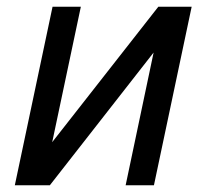

<svg xmlns="http://www.w3.org/2000/svg" viewBox="-20 -550 613 570"><path d="M24 0 136 -530H220L135 -128L450 -530H549L437 0H353L436 -394L128 0Z"/></svg>

Font: Geist Regular
Style: Italic
Weight: 400
Italic angle: -12°
Designer: Basement.studio, Andrés Briganti, Mateo Zaragoza
Foundry: Basement.studio, Vercel, Andrés Briganti, Guido Ferreyra, Mateo Zaragoza
Version: Version 1.500; ttfautohint (v1.8.4.7-5d5b)